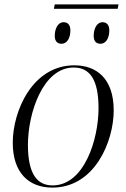

<svg xmlns="http://www.w3.org/2000/svg" viewBox="-20 -843 575 873"><path d="M519 -823H229L225 -803H515ZM437 -644C460 -644 477 -667 477 -705C477 -731 464 -742 446 -742C420 -742 406 -712 406 -680C406 -654 419 -644 437 -644ZM260 -644C283 -644 300 -667 300 -705C300 -731 287 -742 269 -742C243 -742 229 -712 229 -680C229 -654 242 -644 260 -644ZM218 10C411 10 497 -200 497 -341C497 -487 418 -546 318 -546C128 -546 38 -339 38 -194C38 -56 112 10 218 10ZM219 0C151 0 107 -49 107 -184C107 -329 175 -536 315 -536C388 -536 428 -482 428 -351C428 -209 363 0 219 0Z"/></svg>

Font: Noto Serif Display Light
Style: Italic
Weight: 300
Italic angle: -12°
Designer: Monotype Design Team
Foundry: Monotype Imaging Inc.
Version: Version 2.009